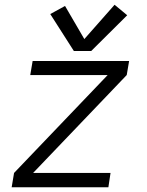

<svg xmlns="http://www.w3.org/2000/svg" viewBox="-20 -786 616 806"><path d="M29 0H435L444 -60H119L512 -471L522 -530H117L107 -471H432L39 -60ZM290 -572H363L514 -722L461 -766L334 -622L253 -761L191 -727Z"/></svg>

Font: Iosevka Sparkle Light Oblique
Style: Regular
Weight: 300
Italic angle: -9°
Designer: Belleve Invis
Foundry: Belleve Invis
Version: Version 4.5.0; ttfautohint (v1.8.3)